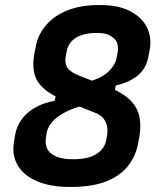

<svg xmlns="http://www.w3.org/2000/svg" viewBox="-20 -731 640 762"><path d="M372 -711Q446 -712 494 -688Q542 -664 563 -622.5Q584 -581 573 -528L568 -502Q562 -470 542 -446.5Q522 -423 489 -408Q456 -393 410 -386L443 -411L432 -353L315 -402Q380 -418 409.5 -446Q439 -474 444 -507L446 -517Q450 -537 447 -552.5Q444 -568 433 -578Q422 -589 404 -595Q386 -601 360 -600Q327 -600 303 -591.5Q279 -583 264.5 -567.5Q250 -552 245 -530L242 -513Q237 -491 241.5 -475.5Q246 -460 260.5 -449Q275 -438 301 -428L417 -383Q453 -368 478 -349.5Q503 -331 517.5 -307.5Q532 -284 535.5 -254Q539 -224 533 -187L528 -162Q520 -115 490.5 -75.5Q461 -36 405 -12.5Q349 11 258 11Q180 11 126.5 -12Q73 -35 49.5 -76Q26 -117 36 -172L40 -196Q47 -233 69.5 -262Q92 -291 132 -310.5Q172 -330 231 -336L194 -312L203 -364L328 -316Q276 -305 241 -287Q206 -269 187.5 -247.5Q169 -226 165 -203L163 -187Q158 -161 167 -141.5Q176 -122 201.5 -110.5Q227 -99 270 -99Q331 -99 364 -120.5Q397 -142 402 -178L405 -194Q408 -212 405 -229Q402 -246 391 -260.5Q380 -275 356 -284L239 -331Q184 -353 154 -379.5Q124 -406 116 -441Q108 -476 117 -522L122 -547Q131 -594 163 -631.5Q195 -669 248 -690Q301 -711 372 -711Z"/></svg>

Font: RecMonoLinear Nerd Font Mono
Style: Bold Italic
Weight: 700
Italic angle: -10°
Monospace: yes
Version: Version 1.085; ttfautohint (v1.8.4.7-5d5b);Nerd Fonts 3.2.1